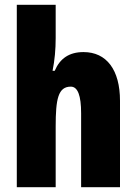

<svg xmlns="http://www.w3.org/2000/svg" viewBox="-20 -780 569 800"><path d="M212 -621V-760H50V0H212V-253C212 -367 222 -419 275 -419C304 -419 318 -382 318 -308V0H480V-360C480 -489 424 -563 328 -563C269 -563 230 -537 208 -485H199C208 -529 212 -575 212 -621Z"/></svg>

Font: Noto Sans Myanmar ExtraCondensed Black
Style: Regular
Weight: 900
Width: 2
Designer: Monotype Design Team
Foundry: Monotype Imaging Inc.
Version: Version 2.107